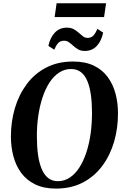

<svg xmlns="http://www.w3.org/2000/svg" viewBox="-20 -1122 745 1153"><path d="M316 10.5Q243 10.5 191.2 -14.8Q139.5 -40 107.5 -83.5Q75.5 -127 60.5 -183.5Q45.5 -240 45.5 -302Q45.5 -391 69.2 -471.8Q93 -552.5 140 -616Q187 -679.5 257 -716Q327 -752.5 418.5 -752.5Q492.5 -752.5 544 -727.5Q595.5 -702.5 627.2 -658.8Q659 -615 673.8 -559.5Q688.5 -504 688.5 -443Q689 -353.5 665.5 -272Q642 -190.5 595 -126.8Q548 -63 478 -26.2Q408 10.5 316 10.5ZM327.5 -34Q366.5 -34 399 -55.5Q431.5 -77 456.2 -115.5Q481 -154 498.2 -205.8Q515.5 -257.5 524 -318Q532.5 -378.5 532.5 -444Q532.5 -502 526 -550.2Q519.5 -598.5 505.2 -633.8Q491 -669 466.8 -688.2Q442.5 -707.5 406.5 -707.5Q367.5 -707.5 335 -686.2Q302.5 -665 277.5 -626.8Q252.5 -588.5 235.5 -537.2Q218.5 -486 209.8 -426Q201 -366 201.5 -301Q201.5 -242.5 208.2 -193.5Q215 -144.5 229.8 -108.8Q244.5 -73 268.5 -53.5Q292.5 -34 327.5 -34ZM489 -816Q466 -816 449.8 -825.2Q433.5 -834.5 420.2 -846.8Q407 -859 394 -868.2Q381 -877.5 364.5 -877.5Q341.5 -877.5 328.5 -862.5Q315.5 -847.5 306 -823.5L270.5 -846.5Q281 -896 309.2 -926Q337.5 -956 381.5 -956Q406 -956 422.8 -946.8Q439.5 -937.5 452.5 -925.5Q465.5 -913.5 478 -904Q490.5 -894.5 506 -894.5Q528.5 -894.5 541.5 -909Q554.5 -923.5 564.5 -949L599.5 -926Q589 -875.5 561 -845.8Q533 -816 489 -816ZM320 -1102.5H617L605 -1019.5H308Z"/></svg>

Font: Merriweather 72pt
Style: Bold Italic
Weight: 700
Italic angle: -7.8°
Version: Version 2.101